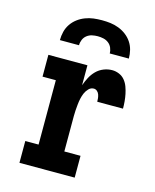

<svg xmlns="http://www.w3.org/2000/svg" viewBox="-112 -817 723 893"><g transform="rotate(15 250.0 -370.0)"><path d="M68 0V-105H132V-415H68V-520H256V-424Q263 -444 273 -463Q283 -482 298 -497Q313 -512 333 -520Q353 -528 374 -528Q391 -528 407.5 -521Q424 -514 435 -500.5Q446 -487 452 -470.5Q458 -454 461.5 -437Q465 -420 466.5 -402.5Q468 -385 468 -368H344Q344 -377 343 -385.5Q342 -394 339 -402.5Q336 -411 329 -417Q322 -423 313 -423Q299 -423 288.5 -412Q278 -401 272.5 -388Q267 -375 264 -361Q261 -347 259.5 -332.5Q258 -318 257 -304Q256 -290 256 -276V-105H334V0ZM102 -600Q102 -621 107 -641Q112 -661 123.5 -678Q135 -695 151.5 -707.5Q168 -720 187.5 -727.5Q207 -735 227 -737.5Q247 -740 268 -740Q289 -740 309 -737.5Q329 -735 348.5 -727.5Q368 -720 384.5 -707.5Q401 -695 412.5 -678Q424 -661 429 -641Q434 -621 434 -600H342Q342 -614 336.5 -627Q331 -640 320 -648.5Q309 -657 295.5 -660Q282 -663 268 -663Q254 -663 240.5 -660Q227 -657 216 -648.5Q205 -640 199.5 -627Q194 -614 194 -600Z"/></g></svg>

Font: Iosevka Curly Slab Extrabold
Style: Regular
Weight: 800
Monospace: yes
Designer: Belleve Invis
Foundry: Belleve Invis
Version: Version 22.1.2; ttfautohint (v1.8.4)